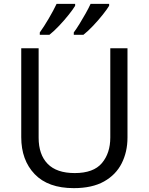

<svg xmlns="http://www.w3.org/2000/svg" viewBox="-20 -964 771 994"><path d="M640 -252Q640 -178 610 -118.5Q580 -59 518.5 -24.5Q457 10 362 10Q229 10 159.5 -62.5Q90 -135 90 -254V-714H180V-251Q180 -164 226.5 -116Q273 -68 367 -68Q464 -68 507.5 -119.5Q551 -171 551 -252V-714H640ZM545 -934Q535 -917 512 -888Q489 -859 462 -830.5Q435 -802 412 -784H362V-796Q376 -815 392 -841Q408 -867 423.5 -894.5Q439 -922 449 -944H545ZM369 -934Q359 -917 336 -888Q313 -859 286 -830.5Q259 -802 236 -784H186V-796Q207 -825 232 -867.5Q257 -910 273 -944H369Z"/></svg>

Font: Noto Sans PhagsPa
Style: Regular
Weight: 400
Designer: Monotype Design Team
Foundry: Monotype Imaging Inc.
Version: Version 2.004; ttfautohint (v1.8.4.7-5d5b)